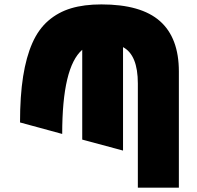

<svg xmlns="http://www.w3.org/2000/svg" viewBox="-20 -860 901 880"><path d="M71.8 -298.8Q71.8 -419.9 85.9 -509.5Q100.1 -599.1 128.2 -662.6Q156.2 -726.1 201.4 -765.1Q246.6 -804.2 305.9 -822Q365.2 -839.8 444.8 -839.8Q626.5 -839.8 713.1 -763.2Q799.8 -686.5 799.8 -532.2V0H611.8V-477.1Q611.8 -607.9 543.9 -644V-169.9L356.9 -220.2V-631.8Q265.1 -552.2 265.1 -246.1Z"/></svg>

Font: Hussar Preview
Style: Bold
Weight: 700
Foundry: Cannot Into Space Fonts, PlusOne Fonts
Version: Version 2.29RC2 "Millennial"